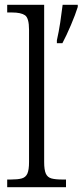

<svg xmlns="http://www.w3.org/2000/svg" viewBox="-20 -780 344 800"><path d="M217 -612Q225 -647 231 -686.5Q237 -726 241 -760H304V-751Q294 -719 275.5 -675.5Q257 -632 240 -600H217ZM10 0V-32H26Q54 -32 70.5 -36.5Q87 -41 94 -56.5Q101 -72 101 -105V-656Q101 -705 84 -716.5Q67 -728 30 -728H10V-760H164V-105Q164 -72 171 -56.5Q178 -41 194.5 -36.5Q211 -32 240 -32H255V0Z"/></svg>

Font: Noto Serif SemiCondensed Light
Style: Regular
Weight: 300
Width: 4
Designer: Monotype Design Team
Foundry: Monotype Imaging Inc.
Version: Version 2.013